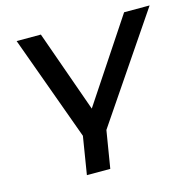

<svg xmlns="http://www.w3.org/2000/svg" viewBox="-100 -599 886 880"><g transform="rotate(-15 342.5 -158.5)"><path d="M206 180 235 1 54 -497H169L309 -102H302L564 -497H685L346 3L317 180Z"/></g></svg>

Font: Nunito Sans 7pt Expanded Medium
Style: Italic
Weight: 500
Width: 7
Italic angle: -9°
Designer: Vernon Adams
Foundry: Vernon Adams
Version: Version 3.101;gftools[0.9.27]